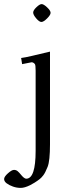

<svg xmlns="http://www.w3.org/2000/svg" viewBox="-86 -656 355 937"><path d="M22 -343 17.1 -373Q47.1 -377.7 69.3 -383.1Q133.3 -398.4 158 -404.1V48.1Q158 128.9 146.4 158.1Q134.8 187.3 125.2 199.6Q115.7 211.9 107.9 217.8Q100.1 223.6 96.6 226.2Q93 228.8 82.5 235.5Q72 242.2 61.8 247.3Q34.4 261 15 261Q-4.4 261 -22.9 254.4Q-41.5 247.8 -53.7 238.5Q-65.9 229.2 -65.9 217.8Q-65.9 206.3 -47.2 189.7Q-28.6 173.1 -17.8 173.1Q-7.1 173.1 0.5 179.8Q8.1 186.5 14.6 194.6Q31.7 216.1 42 216.1Q87.9 216.1 87.9 80.1V-311Q87.9 -338.6 84.1 -343.4Q80.3 -348.1 76.2 -350.1Q72 -352.1 68.2 -352.1Q64.5 -352.1 22 -343ZM116 -548.8Q105.5 -548.8 90.7 -566.3Q75.9 -583.7 75.9 -594.7Q75.9 -605.7 91.8 -620.8Q107.7 -636 117.3 -636Q127 -636 143.9 -620.1Q160.9 -604.2 160.9 -593.6Q160.9 -583 143.7 -565.9Q126.5 -548.8 116 -548.8Z"/></svg>

Font: Linden Hill
Style: Regular
Weight: 400
Version: Version 1.202